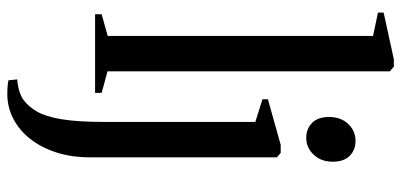

<svg xmlns="http://www.w3.org/2000/svg" viewBox="-306 -552 1099 526"><g transform="rotate(90 243.0 -288.5)"><path d="M78 -34.5V-761.5L14 -775V-790.5L142 -818.5H162L175 -807.5V-34L234 -18V0H18.5V-18ZM236.5 240.5Q227.5 240.5 220 240Q212.5 239.5 207 238.8Q201.5 238 199.5 237.5L197 213Q205 213.5 222 209.5Q239 205.5 252 197Q271.5 183 285.2 159Q299 135 306.2 91.5Q313.5 48 313.5 -24.5V-439L251.5 -458.5V-473.5L376.5 -508.5H398.5L410.5 -498V14Q410.5 65 397 106.5Q383.5 148 359.8 178Q336 208 304.5 224.2Q273 240.5 236.5 240.5ZM356.5 -578.5Q332.5 -578.5 316.2 -594.5Q300 -610.5 300 -641Q300 -673.5 319.2 -693.5Q338.5 -713.5 365 -713.5H366Q390 -713.5 406.2 -697.8Q422.5 -682 422.5 -651Q422.5 -619 403.2 -598.8Q384 -578.5 357.5 -578.5Z"/></g></svg>

Font: Merriweather 144pt
Style: Regular
Weight: 400
Version: Version 2.100